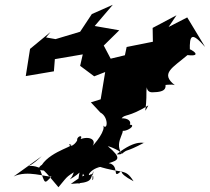

<svg xmlns="http://www.w3.org/2000/svg" viewBox="-20 -791 880 805"><path d="M401 -319C436 -301 432 -241 412 -265C425 -249 384 -190 349 -161C396 -193 368 -225 318 -208C329 -226 306 -222 303 -206C310 -205 278 -164 269 -186C313 -182 196 -162 155 -99C157 -102 120 -76 168 -76C89 -124 70 -57 155 -136L37 -51C95 -79 172 -48 196 -51C165 -19 170 -17 147 -83C154 -94 191 -46 225 -6C272 -62 251 -44 330 -94C274 -79 300 -69 273 -39C363 -91 334 -126 318 -87C296 -2 316 -4 328 -63C339 -34 372 -90 277 -20C376 -25 356 -40 372 -74C358 1 384 -57 362 -61C335 -40 367 -107 446 -91C442 -120 403 -85 391 -94C496 -60 504 -88 540 -31C462 -72 504 -76 486 -72C448 -37 484 -98 436 -107C476 -119 493 -127 432 -178C445 -177 526 -140 469 -144C554 -212 587 -187 585 -193C500 -148 520 -170 491 -146C451 -201 527 -252 477 -251C499 -220 578 -283 502 -265C530 -251 542 -296 490 -295C503 -313 518 -298 602 -349C579 -309 595 -320 594 -411C599 -449 586 -403 619 -404C680 -405 682 -423 665 -465C599 -410 684 -445 713 -434C650 -483 704 -507 766 -560C852 -550 744 -606 776 -578C774 -646 784 -658 840 -594L765 -718L687 -678L720 -727L620 -674L621 -616L511 -594L486 -476L501 -503L519 -563L444 -545L415 -600L480 -664L377 -682L453 -771L365 -732L316 -658L213 -627L173 -634L192 -657L106 -586L88 -472L206 -492L210 -543L327 -563L316 -515L375 -471L421 -489L400 -362L446 -388L361 -362Z"/></svg>

Font: Hussar Lance
Style: Italic
Weight: 700
Foundry: Cannot Into Space Fonts, PlusOne Fonts
Version: Version 2.27